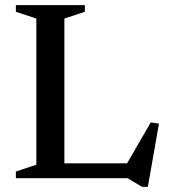

<svg xmlns="http://www.w3.org/2000/svg" viewBox="-20 -696 659 750"><path d="M557.5 34H535L478 0H169.5L170 -58H524.5L464 -36.5L569 -218L601 -213ZM231.5 -623.5V0H42V-26L122 -52.5V-623.5L42 -650V-676H311.5V-650Z"/></svg>

Font: Newsreader 16pt Medium
Style: Regular
Weight: 500
Designer: Hugues Gentile
Foundry: Production Type
Version: Version 1.003